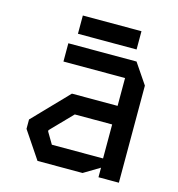

<svg xmlns="http://www.w3.org/2000/svg" viewBox="-104 -782 808 873"><g transform="rotate(15 300.0 -346.0)"><path d="M148 -553V-467H438V-336H223L65 -172V-128L151 0H363L438 -45V0H534V-457L469 -553ZM163 -142V-148L260 -248H436V-88H195ZM455 -606H179V-692H455Z"/></g></svg>

Font: Kode Mono Medium
Style: Regular
Weight: 500
Monospace: yes
Designer: Isa Ozler
Foundry: Kadena LLC
Version: Version 1.206;gftools[0.9.28]